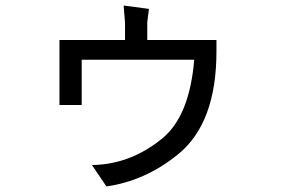

<svg xmlns="http://www.w3.org/2000/svg" viewBox="-20 -650 1040 691"><path d="M759 -506H510V-570L516 -618L425 -630L430 -568V-506H194V-272H274V-435H679Q662 -231 563 -151Q449 -58 311 -56L363 21Q503 1 620 -94Q759 -206 759 -465Z"/></svg>

Font: Sawarabi Gothic
Style: Regular
Weight: 400
Designer: mshio (mshio@users.sourceforge.jp)
Version: Version 20141215